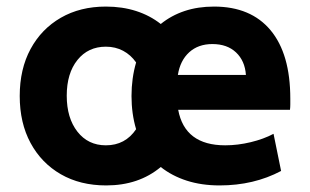

<svg xmlns="http://www.w3.org/2000/svg" viewBox="-20 -549 943 584"><path d="M303 15Q224 15 165 -19Q106 -53 73 -114Q40 -175 40 -257Q40 -339 73 -400Q106 -461 165 -495Q224 -529 302 -529Q352 -529 394 -515.5Q436 -502 469 -476Q501 -502 541.5 -515.5Q582 -529 631 -529Q743 -529 803 -457Q863 -385 863 -249Q863 -240 863 -231.5Q863 -223 862 -215H522Q542 -107 665 -107Q703 -107 742.5 -116.5Q782 -126 812 -142L835 -29Q752 15 648 15Q593 15 548 0.5Q503 -14 469 -41Q402 15 303 15ZM521 -321H728Q725 -364 698 -389.5Q671 -415 626 -415Q583 -415 555.5 -390Q528 -365 521 -321ZM302 -107Q361 -107 394 -156Q380 -203 380 -257Q380 -311 394 -359Q378 -382 354.5 -394.5Q331 -407 302 -407Q248 -407 215.5 -366.5Q183 -326 183 -258Q183 -190 215.5 -148.5Q248 -107 302 -107Z"/></svg>

Font: Secular One
Style: Regular
Weight: 400
Designer: Michal Sahar
Foundry: Hagilda
Version: Version 1.002; ttfautohint (v1.8.4.7-5d5b);gftools[0.9.29]